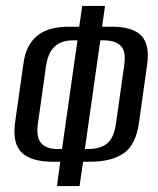

<svg xmlns="http://www.w3.org/2000/svg" viewBox="-20 -611 533 647"><path d="M172 16 183 -66H157Q85 -66 53 -97Q21 -128 31 -200L59 -397Q67 -458 104 -489.5Q141 -521 211 -521H247L257 -591H334L324 -521H357Q427 -521 456 -491Q485 -461 476 -395L449 -202Q439 -124 397.5 -95Q356 -66 284 -66H260L248 16ZM173 -109H189L241 -475H225Q187 -475 164.5 -454.5Q142 -434 135 -388L108 -196Q101 -150 118 -129.5Q135 -109 173 -109ZM279 -109Q318 -109 341 -127.5Q364 -146 371 -196L398 -387Q406 -437 387.5 -456Q369 -475 330 -475H318L266 -109Z"/></svg>

Font: Alumni Sans Medium
Style: Italic
Weight: 500
Italic angle: -8°
Designer: Robert E. Leuschke
Foundry: Robert E. Leuschke
Version: Version 1.016